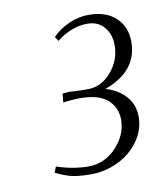

<svg xmlns="http://www.w3.org/2000/svg" viewBox="-62 -760 503 584"><g transform="rotate(-10 189.5 -468.5)"><path d="M64.9 -252.9 71.8 -271Q122.6 -253.9 169.9 -253.9Q220.2 -253.9 256.1 -292.2Q292 -330.6 292 -377Q292 -414.6 265.1 -438.7Q238.3 -462.9 178.2 -462.9Q158.7 -462.9 127.9 -459L129.9 -480L130.9 -485.8L150.9 -487.8Q168 -485.8 198.2 -485.8H210Q250.5 -485.8 281.2 -521.5Q312 -557.1 312 -604Q312 -637.2 293 -659.7Q273.9 -682.1 241.2 -682.1Q192.4 -682.1 146 -646L137.2 -659.2Q159.7 -682.1 189.5 -695.1Q219.2 -708 250 -708Q303.2 -708 333.5 -679.7Q363.8 -651.4 363.8 -605Q363.8 -514.2 261.2 -477.1Q298.8 -466.8 322.5 -440.4Q346.2 -414.1 346.2 -377Q346.2 -335.4 321 -301Q295.9 -266.6 256.3 -247.8Q216.8 -229 173.8 -229Q139.6 -229 117.2 -233.6Q94.7 -238.3 64.9 -252.9Z"/></g></svg>

Font: Dihjauti
Style: Italic
Weight: 400
Italic angle: -9°
Designer: T. Christopher White
Version: Version 3.0.0